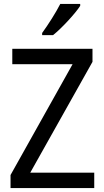

<svg xmlns="http://www.w3.org/2000/svg" viewBox="-20 -964 535 984"><path d="M391 -934V-944H289C266 -899 228 -839 196 -795V-784H252C297 -820 366 -895 391 -934ZM463 0V-79H135L454 -647V-714H43V-635H352L34 -67V0Z"/></svg>

Font: Noto Sans Arabic SemCond
Style: Regular
Weight: 400
Width: 4
Designer: Monotype Design Team, Nadine Chahine, Nizar Qandah and Khaled Hosny
Foundry: Monotype Imaging Inc.
Version: Version 2.012